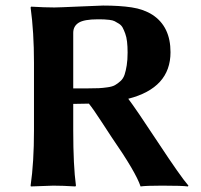

<svg xmlns="http://www.w3.org/2000/svg" viewBox="-20 -672 727 695"><path d="M334 -602.1C343.4 -602.1 350.8 -602 356.2 -601.8C361.6 -601.6 368.2 -601.1 376.2 -600.1C384.2 -599.1 390.5 -597.5 395 -595.2C399.6 -592.9 404.8 -589.9 410.6 -586.2C416.5 -582.4 421 -577.6 424.1 -571.8C427.2 -565.9 430.3 -558.8 433.3 -550.5C436.4 -542.2 438.6 -532.4 439.9 -521C441.2 -509.6 441.9 -496.6 441.9 -481.9C441.9 -464 440.8 -448.5 438.7 -435.3C436.6 -422.1 434 -410.9 430.9 -401.6C427.8 -392.3 422.9 -384.6 416 -378.4C409.2 -372.2 402.6 -367.4 396.2 -363.8C389.9 -360.2 380.9 -357.6 369.4 -356C357.8 -354.3 347.2 -353.3 337.6 -352.8C328 -352.3 315.1 -352.1 298.8 -352.1H245.1V-553.2C245.1 -569.2 251.6 -581.3 264.6 -589.6C277.7 -597.9 300.8 -602.1 334 -602.1ZM245.1 -295.9C256.8 -295.9 275.7 -296.2 301.8 -296.9C312.8 -283.2 328.5 -260.7 348.9 -229.2C369.2 -197.8 380.9 -180 383.8 -175.8C442.7 -90.8 477.7 -31.2 488.8 2.9C501.5 1 527.5 0 566.9 0C615.7 0 646.8 1 660.2 2.9L662.1 0C643.6 -21.2 607.1 -73 552.7 -155.5C498.4 -238 462.2 -291 444.3 -314.5C546.2 -340.5 597.2 -396.6 597.2 -482.9C597.2 -544.8 575.5 -589.8 532.2 -618.2C511.1 -631.8 485.8 -640.9 456.5 -645.3C427.2 -649.7 392.7 -651.9 353 -651.9C345.2 -651.9 316.5 -650.7 266.8 -648.4C217.2 -646.2 187.2 -645 176.8 -645C154 -645 126 -646 92.8 -647.9L90.8 -645C99 -585.4 103 -518.7 103 -444.8V-200.2C103 -123 99 -56.3 90.8 0L91.8 2.9L172.9 0C195.6 0 222.3 1 252.9 2.9L254.9 0C248.4 -47.5 245.1 -114.3 245.1 -200.2Z"/></svg>

Font: Linux Biolinum G
Style: Bold
Weight: 700
Designer: Philipp H. Poll
Foundry: Philipp H. Poll
Version: Version 1.1.0